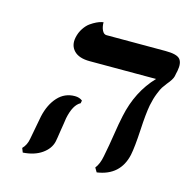

<svg xmlns="http://www.w3.org/2000/svg" viewBox="-89 -649 749 751"><g transform="rotate(15 285.5 -273.0)"><path d="M195.8 -159.2Q195.3 -154.3 192.4 -136.2Q189.5 -118.2 188 -108.9Q182.1 -68.8 180.2 -61Q173.3 -30.8 143.3 -9.8Q113.3 11.2 66.9 14.2L60.1 -2.9Q76.7 -19.5 81.1 -45.9Q84.5 -62 90.8 -97.2Q95.7 -126 99.1 -141.1Q110.4 -191.4 138.2 -221.7Q166 -252 207 -252Q225.6 -252 237.8 -242.2L235.8 -231Q207.5 -216.3 195.8 -159.2ZM499 -293Q492.2 -256.8 488.8 -190.9Q484.9 -120.1 478 -86.9Q458.5 1 366.2 14.2L356 -2.9Q371.1 -22 377 -54.2Q387.2 -106 392.1 -139.2Q400.9 -196.3 407.2 -224.1Q429.2 -329.1 496.1 -398.9H227.1Q183.6 -398.9 163.3 -419.9Q143.1 -440.9 149.9 -474.1Q154.3 -495.1 165.3 -511.7Q176.3 -528.3 188.7 -537.1Q201.2 -545.9 212.9 -551.5Q224.6 -557.1 232.4 -558.6L240.2 -560.1Q240.2 -541 246.8 -527.6Q253.4 -514.2 264.2 -514.2H503.9Q549.3 -514.2 562.3 -499.3Q575.2 -484.4 568.8 -451.2Q568.4 -448.2 566.4 -440.4Q564.5 -432.6 564 -428.2Q561 -414.6 541 -391.1Q531.2 -377.9 526.9 -371.6Q522.5 -365.2 513.7 -343.5Q504.9 -321.8 499 -293Z"/></g></svg>

Font: Linear Smooth
Style: Bold Italic
Weight: 700
Designer: Philipp H. Poll, Flanker
Foundry: Philipp H. Poll, reworked by Flanker
Version: Version 1.061 | FøM Fix